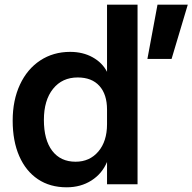

<svg xmlns="http://www.w3.org/2000/svg" viewBox="-20 -785 820 818"><path d="M34 -271Q34 -358 65 -424.5Q96 -491 151.5 -527.5Q207 -564 279 -564Q333 -564 374.5 -541Q416 -518 436 -479V-765H566V0H436V-95Q415 -45 369.5 -16Q324 13 264 13Q193 13 141.5 -21.5Q90 -56 62 -120Q34 -184 34 -271ZM302 -96Q362 -96 399 -139.5Q436 -183 436 -256V-318Q436 -383 403.5 -419Q371 -455 311 -455Q245 -455 206 -406.5Q167 -358 167 -274Q167 -189 202.5 -142.5Q238 -96 302 -96ZM651 -765H780L711 -534H608Z"/></svg>

Font: Application Semibold
Style: Regular
Weight: 600
Designer: Wei Huang
Foundry: Wei Huang
Version: Version 0.012